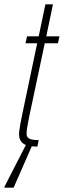

<svg xmlns="http://www.w3.org/2000/svg" viewBox="-57 -678 295 888"><path d="M116 0Q92 0 76 -3.5Q60 -7 50 -14.5Q40 -22 35.5 -33Q31 -44 31 -60Q31 -64 32.5 -75.5Q34 -87 37 -104Q40 -121 44 -140L115 -478H61L68 -510H122L153 -658H188L157 -510H218L211 -478H150L79 -143Q76 -127 73 -112.5Q70 -98 68 -84Q66 -70 66 -57Q66 -50 70.5 -43.5Q75 -37 87 -33.5Q99 -30 122 -30ZM-37 190 -36 185 68 -18H97L95 -13L6 190Z"/></svg>

Font: Saira UltraCondensed Thin
Style: Italic
Weight: 250
Width: 1
Italic angle: -12°
Designer: Hector Gatti with collaboration of the Omnibus-Type team
Foundry: Omnibus-Type
Version: Version 1.101